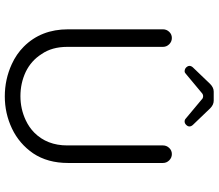

<svg xmlns="http://www.w3.org/2000/svg" viewBox="-74 -814 889 780"><g transform="rotate(90 370.0 -423.5)"><path d="M250 -740.2Q256.8 -729.5 269.5 -729.5Q274.4 -729.5 279.3 -734.4L355.5 -797.9Q362.3 -804.7 370.1 -804.7Q378.9 -804.7 384.8 -797.9L460.9 -734.4Q465.8 -729.5 473.1 -729.5Q480.5 -729.5 486.8 -735.8Q493.2 -742.2 493.2 -749Q493.2 -755.9 487.3 -762.7L419.9 -833Q405.3 -847.7 388.7 -847.7H351.6Q335 -847.7 320.3 -833L252.9 -762.7Q247.1 -755.9 247.1 -749Q247.1 -745.1 250 -740.2ZM240.2 -27.3Q301.8 1 371.1 1Q440.4 1 502 -28.3Q563.5 -57.6 602.5 -114.3Q641.6 -172.9 641.6 -255.9V-641.6Q641.6 -656.2 630.9 -667Q620.1 -677.7 605.5 -677.7Q590.8 -677.7 580.6 -667Q570.3 -656.2 570.3 -641.6V-252.9Q570.3 -170.9 518.6 -119.1Q497.1 -97.7 467.8 -84Q421.9 -62.5 370.1 -62.5Q317.4 -62.5 271.5 -84Q225.6 -106.4 199.2 -148.4Q169.9 -190.4 169.9 -252.9V-641.6Q169.9 -656.2 159.2 -667Q148.4 -677.7 133.8 -677.7Q119.1 -677.7 108.9 -667Q98.6 -656.2 98.6 -641.6V-255.9Q98.6 -146.5 168.9 -76.2Q199.2 -45.9 240.2 -27.3Z"/></g></svg>

Font: FakePearl
Style: ExtraLight
Weight: 300
Version: Version 1.2